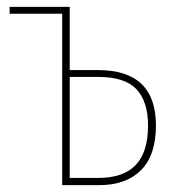

<svg xmlns="http://www.w3.org/2000/svg" viewBox="-20 -539 509 559"><path d="M434 -174Q434 -87 390.5 -43.5Q347 0 269 0H161V-499H8V-519H183V-335H265Q434 -335 434 -174ZM411 -174Q411 -243 377.5 -279Q344 -315 266 -315H183V-21H267Q339 -21 375 -58.5Q411 -96 411 -174Z"/></svg>

Font: Fira Sans Extra Condensed Thin
Style: Regular
Weight: 250
Width: 1
Designer: Carrois Corporate & Edenspiekermann AG
Foundry: Carrois Corporate GbR & Edenspiekermann AG
Version: Version 4.203